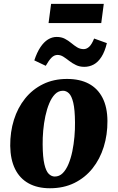

<svg xmlns="http://www.w3.org/2000/svg" viewBox="-20 -990 627 1024"><path d="M337.5 -569Q406 -569 453.8 -543.5Q501.5 -518 527 -468Q552.5 -418 553 -345Q553.5 -271.5 533.2 -206.5Q513 -141.5 473.5 -92Q434 -42.5 376.8 -14.2Q319.5 14 246.5 14Q180 14 132.8 -12Q85.5 -38 60.5 -88.5Q35.5 -139 34.5 -212Q34 -286 54.2 -350.8Q74.5 -415.5 113.8 -464.5Q153 -513.5 209.5 -541.2Q266 -569 337.5 -569ZM316 -506Q291.5 -506 273.5 -487.8Q255.5 -469.5 242.8 -439Q230 -408.5 222 -371Q214 -333.5 210.5 -294Q207 -254.5 207.5 -219Q208 -151 216.8 -114Q225.5 -77 240 -62.8Q254.5 -48.5 272 -48.5Q296.5 -48.5 314.5 -66.5Q332.5 -84.5 345.2 -115Q358 -145.5 365.8 -183.2Q373.5 -221 377 -260.8Q380.5 -300.5 380 -337Q379.5 -405.5 370.8 -442Q362 -478.5 347.8 -492.2Q333.5 -506 316 -506ZM163 -668Q177 -710.5 195.5 -738.2Q214 -766 236 -779.5Q258 -793 282 -793Q307.5 -793 326 -783.2Q344.5 -773.5 360 -760.5Q375.5 -747.5 391.2 -737.8Q407 -728 426.5 -728Q441.5 -728 455.2 -740.2Q469 -752.5 482 -784.5L550 -760Q539 -714.5 521 -686.5Q503 -658.5 479.8 -646Q456.5 -633.5 429.5 -633.5Q405 -633.5 385.2 -643Q365.5 -652.5 349.2 -665.2Q333 -678 318 -687.5Q303 -697 287 -697Q269 -697 254.5 -682.2Q240 -667.5 224 -639ZM252.5 -969.5H533.5L520 -867H239Z"/></svg>

Font: Merriweather Light 18pt Black
Style: Italic
Weight: 900
Italic angle: -7.8°
Version: Version 2.101